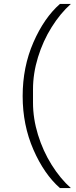

<svg xmlns="http://www.w3.org/2000/svg" viewBox="-20 -819 391 983"><path d="M287 -799H343Q289 -751 244.5 -680Q200 -609 174.5 -526Q149 -443 149 -362V-293Q149 -212 174.5 -129Q200 -46 244.5 25Q289 96 343 144H287Q206 73 151 -53Q96 -179 96 -327Q96 -476 151 -602Q206 -728 287 -799Z"/></svg>

Font: IBM Plex Sans JP Light
Style: Regular
Weight: 300
Designer: Mike Abbink; Paul van der Laan; Pieter van Rosmalen; Wujin Sim; Yejin Wi; Jinhee Kim; Boomi Park; Yona Kim; Kichan Ma
Foundry: Sandoll Inc.
Version: Version 1.002